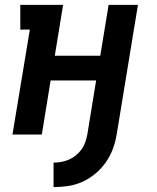

<svg xmlns="http://www.w3.org/2000/svg" viewBox="-20 -550 640 785"><path d="M199 215V115Q215 115 231 112Q247 109 262 102.5Q277 96 290.5 85Q304 74 313.5 60.5Q323 47 328.5 31.5Q334 16 337 0L373 -221H187L151 0H31L102 -429H63V-530H238L204 -322H390L424 -530H544L457 0Q452 30 441.5 58.5Q431 87 413 113Q395 139 370.5 159.5Q346 180 317.5 193Q289 206 259 210.5Q229 215 199 215Z"/></svg>

Font: Iosevka Slab Extended
Style: Bold Italic
Weight: 700
Width: 7
Italic angle: -9°
Monospace: yes
Designer: Belleve Invis
Foundry: Belleve Invis
Version: Version 11.1.0; ttfautohint (v1.8.3)